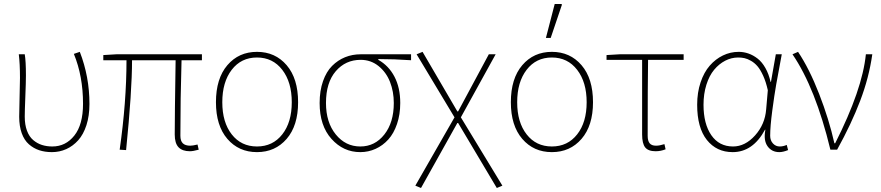

<svg xmlns="http://www.w3.org/2000/svg" viewBox="-20 -750 4412 962"><path d="M240.2 12.2Q205.1 12.2 176.5 2.7Q147.9 -6.8 124.8 -27.1Q101.6 -47.4 88.9 -82.5Q76.2 -117.7 76.2 -165Q76.2 -197.3 78.1 -262.2Q80.1 -327.1 80.1 -359.9Q80.1 -430.2 74.2 -478H104Q109.9 -443.8 109.9 -372.1Q109.9 -337.9 106.9 -265.4Q104 -192.9 104 -166Q104 -125 115.2 -95Q126.5 -64.9 146.5 -48.1Q166.5 -31.2 190.2 -23.7Q213.9 -16.1 242.2 -16.1Q309.1 -16.1 352.5 -70.8Q396 -125.5 396 -230Q396 -368.2 350.1 -480L379.9 -490.2Q428.2 -365.7 428.2 -229Q428.2 -169.9 413.1 -123Q397.9 -76.2 371.8 -47.1Q345.7 -18.1 312 -2.9Q278.3 12.2 240.2 12.2Z M931.6 7.8Q893.6 7.8 874.5 -12.2Q855.5 -32.2 855.5 -76.2Q855.5 -168.9 859.9 -448.2H641.6Q641.6 -293 611.8 2L579.6 0Q613.8 -239.3 613.8 -448.2H497.6V-474.1L563.5 -478H991.7V-448.2H889.6Q883.8 -256.3 883.8 -69.8Q883.8 -43.9 896 -32Q908.2 -20 933.6 -20Q945.3 -20 969.7 -25.9L975.6 0Q947.3 7.8 931.6 7.8Z M1062 -237.8Q1062 -356.4 1119.1 -423.3Q1176.3 -490.2 1267.6 -490.2Q1358.9 -490.2 1416.3 -423.3Q1473.6 -356.4 1473.6 -237.8Q1473.6 -120.6 1416.3 -54.2Q1358.9 12.2 1267.6 12.2Q1176.3 12.2 1119.1 -54.2Q1062 -120.6 1062 -237.8ZM1093.8 -237.8Q1093.8 -137.2 1141.1 -76.7Q1188.5 -16.1 1267.6 -16.1Q1346.7 -16.1 1394.3 -76.7Q1441.9 -137.2 1441.9 -237.8Q1441.9 -338.4 1394.3 -400.1Q1346.7 -461.9 1267.6 -461.9Q1188.5 -461.9 1141.1 -400.4Q1093.8 -338.9 1093.8 -237.8Z M1785.2 12.2Q1700.2 12.2 1640.9 -54Q1581.5 -120.1 1581.5 -233.9Q1581.5 -295.4 1598.4 -343.3Q1615.2 -391.1 1644 -419.9Q1672.9 -448.7 1709.2 -463.4Q1745.6 -478 1787.1 -478H2039.6V-448.2Q1955.1 -454.1 1875.5 -454.1V-450.2Q1927.7 -420.9 1956.5 -365.7Q1985.4 -310.5 1985.4 -233.9Q1985.4 -176.3 1969.2 -128.9Q1953.1 -81.5 1925.5 -51Q1897.9 -20.5 1861.8 -4.2Q1825.7 12.2 1785.2 12.2ZM1785.2 -16.1Q1858.4 -16.1 1905.8 -76.2Q1953.1 -136.2 1953.1 -233.9Q1953.1 -291 1934.1 -339.6Q1915 -388.2 1876.5 -419.2Q1837.9 -450.2 1787.1 -450.2Q1711.4 -450.2 1662.4 -393.3Q1613.3 -336.4 1613.3 -233.9Q1613.3 -136.7 1662.4 -76.4Q1711.4 -16.1 1785.2 -16.1Z M2089.4 191.9 2061 180.2 2257.3 -162.1 2067.4 -478 2097.2 -490.2 2271.5 -191.9H2275.4L2429.2 -478H2463.4L2289.1 -162.1L2497.1 180.2L2469.2 191.9L2275.4 -133.8H2271.5Z M2539.6 -237.8Q2539.6 -356.4 2596.7 -423.3Q2653.8 -490.2 2745.1 -490.2Q2836.4 -490.2 2893.8 -423.3Q2951.2 -356.4 2951.2 -237.8Q2951.2 -120.6 2893.8 -54.2Q2836.4 12.2 2745.1 12.2Q2653.8 12.2 2596.7 -54.2Q2539.6 -120.6 2539.6 -237.8ZM2571.3 -237.8Q2571.3 -137.2 2618.7 -76.7Q2666 -16.1 2745.1 -16.1Q2824.2 -16.1 2871.8 -76.7Q2919.4 -137.2 2919.4 -237.8Q2919.4 -338.4 2871.8 -400.1Q2824.2 -461.9 2745.1 -461.9Q2666 -461.9 2618.7 -400.4Q2571.3 -338.9 2571.3 -237.8ZM2715.3 -560.1 2759.3 -730H2793.5L2795.4 -726.1L2739.3 -560.1Z M3265.1 7.8Q3228 7.8 3212.6 -11.5Q3197.3 -30.8 3197.3 -76.2V-450.2H3019V-474.1L3085 -478H3405.3V-450.2H3227.1Q3225.1 -322.3 3225.1 -69.8Q3225.1 -43.9 3235.1 -32Q3245.1 -20 3267.1 -20Q3284.7 -20 3309.1 -27.8L3314.9 -2Q3290.5 7.8 3265.1 7.8Z M3650.9 12.2Q3570.3 12.2 3521.7 -48.8Q3473.1 -109.9 3473.1 -225.1Q3473.1 -286.6 3490.2 -337.4Q3507.3 -388.2 3536.1 -421.1Q3564.9 -454.1 3602.3 -472.2Q3639.6 -490.2 3681.2 -490.2Q3706.1 -490.2 3730 -481.9Q3753.9 -473.6 3775.9 -456.5Q3797.9 -439.5 3814.9 -409.4Q3832 -379.4 3840.8 -339.8H3842.8L3867.2 -478H3897Q3878.4 -378.9 3869.1 -326.9Q3859.9 -274.9 3849.4 -195.6Q3838.9 -116.2 3838.9 -69.8Q3838.9 -46.4 3852.8 -31.2Q3866.7 -16.1 3886.7 -16.1Q3904.3 -16.1 3921.9 -23.9L3928.7 2Q3903.3 12.2 3884.8 12.2Q3846.7 12.2 3825.7 -17.3Q3804.7 -46.9 3814.9 -100.1H3813Q3752.4 12.2 3650.9 12.2ZM3652.8 -16.1Q3713.4 -16.1 3763.2 -71.5Q3813 -127 3818.8 -202.1L3827.1 -297.9Q3817.9 -339.4 3804 -370.1Q3790 -400.9 3775.4 -418Q3760.7 -435.1 3742.7 -445.3Q3724.6 -455.6 3710 -458.7Q3695.3 -461.9 3678.7 -461.9Q3644.5 -461.9 3613.5 -445.8Q3582.5 -429.7 3558.1 -400.4Q3533.7 -371.1 3519.3 -325.4Q3504.9 -279.8 3504.9 -225.1Q3504.9 -129.4 3543.9 -72.8Q3583 -16.1 3652.8 -16.1Z M4140.6 0Q4065.9 -309.1 3950.7 -478L3978.5 -490.2Q4034.7 -406.7 4084.2 -279.5Q4133.8 -152.3 4160.6 -32.2H4164.6Q4300.8 -301.3 4318.4 -478H4350.6Q4334 -360.8 4290 -245.4Q4246.1 -129.9 4174.3 0Z"/></svg>

Font: Source Sans 3 ExtraLight
Style: Regular
Weight: 200
Designer: Paul D. Hunt
Foundry: Adobe
Version: Version 3.052;hotconv 1.1.0;makeotfexe 2.6.0